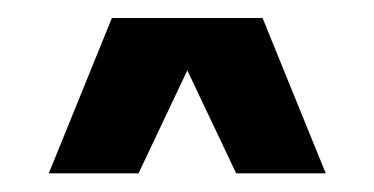

<svg xmlns="http://www.w3.org/2000/svg" viewBox="-20 -743 407 209"><path d="M334.6 -554.3 265.8 -723.4H101.8L33.1 -554.3H130.8L183.9 -666.4L237.1 -554.3Z"/></svg>

Font: Estedad VF
Style: Regular
Weight: 100
Designer: Amin Abedi
Version: Version 7.3